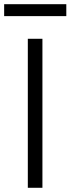

<svg xmlns="http://www.w3.org/2000/svg" viewBox="-48 -891 335 911"><path d="M153.3 0H84V-707H153.3ZM266.6 -814.5H-28.3V-871.1H266.6Z"/></svg>

Font: Pretendard Std Light
Style: Regular
Weight: 300
Designer: Base glyphs from Inter by Rasmus Andersson; Hangeul glyphs from Noto Sans CJK(Source Han Sans) by Jang Soo-young and Kan
Foundry: Kil Hyung-jin
Version: Version 1.309